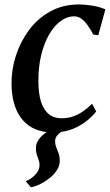

<svg xmlns="http://www.w3.org/2000/svg" viewBox="-20 -570 481 840"><path d="M92.5 222.5Q113 215.5 133 195.8Q153 176 153 152.5Q153 140.5 149.2 130Q145.5 119.5 141.2 107.2Q137 95 137 78.5Q137 57 151 38.2Q165 19.5 184.5 8Q110 -1 70.2 -56.5Q30.5 -112 30.5 -206.5Q30 -265 49.2 -325.5Q68.5 -386 105.8 -437Q143 -488 198.5 -519.2Q254 -550.5 326 -550.5Q353.5 -550.5 385.8 -545Q418 -539.5 441 -529L410 -416Q404.5 -416.5 399 -417.2Q393.5 -418 388 -419Q375.5 -443.5 362.2 -461.2Q349 -479 334.8 -488.8Q320.5 -498.5 305 -498.5Q273 -498.5 244.5 -477.2Q216 -456 194.2 -417.8Q172.5 -379.5 160 -327.8Q147.5 -276 148 -214.5Q148 -161 159.5 -125Q171 -89 193.2 -70.8Q215.5 -52.5 249 -52.5Q277.5 -52.5 301 -61Q324.5 -69.5 344.5 -83.8Q364.5 -98 383 -116L401 -82.5Q388.5 -66 366.8 -47.2Q345 -28.5 315.5 -13.5Q286 1.5 248 7Q236 14.5 228.5 24.8Q221 35 221 49.5Q221 62 226.2 74.5Q231.5 87 236.5 101.2Q241.5 115.5 241.5 133.5Q241.5 154 229.8 173Q218 192 198.8 207.8Q179.5 223.5 157.8 234.5Q136 245.5 115 249.5Z"/></svg>

Font: Merriweather 60pt Medium
Style: Italic
Weight: 500
Italic angle: -7.8°
Version: Version 2.101